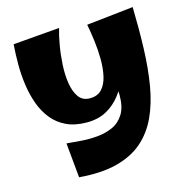

<svg xmlns="http://www.w3.org/2000/svg" viewBox="-115 -876 979 1014"><g transform="rotate(-15 374.5 -369.0)"><path d="M700 -768Q703 -649 699.5 -541.5Q696 -434 680.5 -342Q665 -250 631.5 -177.5Q598 -105 541.5 -56Q485 -7 399.5 15Q314 37 194 27L176 -163Q210 -160 253.5 -156.5Q297 -153 342.5 -157Q388 -161 426.5 -178Q465 -195 489 -233Q513 -271 513 -336Q513 -375 507 -420.5Q501 -466 490.5 -517Q480 -568 468 -624Q456 -680 444 -740ZM310 -242Q245 -242 198.5 -264Q152 -286 121 -324.5Q90 -363 72 -412.5Q54 -462 46 -518Q38 -574 38 -631Q38 -688 42 -741L296 -762Q285 -726 276 -674.5Q267 -623 264 -568.5Q261 -514 268.5 -467Q276 -420 297 -390.5Q318 -361 358 -361Q400 -361 423.5 -386.5Q447 -412 456.5 -454.5Q466 -497 465.5 -547.5Q465 -598 458.5 -648.5Q452 -699 444 -740L587 -638Q586 -588 576.5 -533.5Q567 -479 547 -427Q527 -375 495 -333.5Q463 -292 417.5 -267Q372 -242 310 -242Z"/></g></svg>

Font: Marhey
Style: Bold
Weight: 700
Designer: Nur Syamsi & Bustanul Arifin
Foundry: Namelatype
Version: Version 1.000